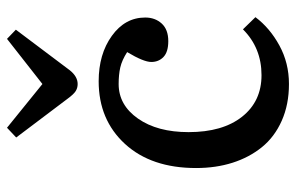

<svg xmlns="http://www.w3.org/2000/svg" viewBox="-166 -652 833 540"><g transform="rotate(-90 250.0 -382.5)"><path d="M283.2 -580.1Q272 -580.1 263.2 -585.7Q254.4 -591.3 242.2 -607.9L132.8 -752.9L160.2 -778.8L283.2 -679.2L410.2 -778.8L436 -753.9L321.8 -602.1Q304.2 -580.1 283.2 -580.1ZM283.2 14.2Q225.6 14.2 179.9 -6.1Q134.3 -26.4 105.5 -62Q76.7 -97.7 61.8 -144.5Q46.9 -191.4 46.9 -247.1Q46.9 -373 114.7 -447Q182.6 -521 291 -521Q367.2 -521 418.7 -483.9Q470.2 -446.8 470.2 -390.1Q470.2 -362.3 453.4 -343.8Q436.5 -325.2 403.8 -325.2Q373.5 -325.2 359.4 -338.6Q345.2 -352.1 345.2 -373Q345.2 -394.5 373 -440.9Q350.1 -455.6 329.8 -460.2Q309.6 -464.8 283.2 -464.8Q224.1 -464.8 186 -410.4Q147.9 -356 147.9 -268.1Q147.9 -172.4 191.2 -117.7Q234.4 -63 308.1 -63Q384.8 -63 437 -115.2L471.2 -80.1Q440.9 -39.6 391.6 -12.7Q342.3 14.2 283.2 14.2Z"/></g></svg>

Font: Literata Book
Style: Regular
Weight: 400
Designer: Latin by Veronika Burian and Jose Scaglione. Greek by Irene Vlachou. Cyrillic by Vera Evstafieva
Foundry: TypeTogether
Version: Version 2.003;PS 002.003;hotconv 1.0.88;makeotf.lib2.5.64775